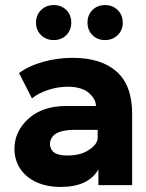

<svg xmlns="http://www.w3.org/2000/svg" viewBox="-20 -729 576 757"><path d="M122 -640Q122 -670 142 -689.5Q162 -709 192 -709Q222 -709 241.5 -689.5Q261 -670 261 -640Q261 -610 241.5 -590.5Q222 -571 192 -571Q162 -571 142 -590.5Q122 -610 122 -640ZM325 -640Q325 -670 344.5 -689.5Q364 -709 394 -709Q424 -709 444 -689.5Q464 -670 464 -640Q464 -610 444 -590.5Q424 -571 394 -571Q364 -571 344.5 -590.5Q325 -610 325 -640ZM365 -185V-217H268Q177 -215 177 -159Q180 -132 203 -122.5Q226 -113 269 -117Q308 -121 336.5 -142Q365 -163 365 -185ZM501 -281V1H368V-61Q328 8 220 8Q163 8 122 -11.5Q81 -31 59 -65Q37 -99 37 -142Q37 -211 92 -261Q147 -311 241 -311H358Q359 -337 331 -362Q303 -387 247 -387Q208 -387 170 -374.5Q132 -362 106 -341L55 -441Q95 -470 151 -485.5Q207 -501 266 -501Q379 -501 440 -446.5Q501 -392 501 -281Z"/></svg>

Font: Montserrat GRBold
Style: Regular
Weight: 700
Designer: Julieta Ulanovsky
Foundry: Julieta Ulanovsky
Version: Version 1.00 May 29, 2023, initial release